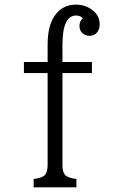

<svg xmlns="http://www.w3.org/2000/svg" viewBox="-20 -807 540 827"><path d="M185.1 -540V-614.3Q185.1 -697.3 216.8 -741.2Q250.5 -787.1 307.1 -787.1Q352.5 -787.1 384.8 -757.8Q409.2 -736.3 409.2 -702.1Q409.2 -686 403.3 -675.3Q391.1 -652.8 365.2 -652.8Q342.3 -652.8 330.1 -669.9Q322.3 -680.7 322.3 -695.3Q322.3 -716.8 336.9 -728Q325.7 -740.2 307.6 -740.2Q249 -740.2 249 -613.3V-540H376V-492.2H249V-96.2Q249 -65.4 260.7 -53.2Q272.9 -40.5 309.1 -36.1V0H125V-36.1Q161.6 -40.5 173.3 -53.2Q185.1 -65.9 185.1 -96.2V-492.2H83V-540Z"/></svg>

Font: BIZ UDMincho
Style: Regular
Weight: 400
Monospace: yes
Designer: TypeBank Co., Ltd.
Foundry: Morisawa Inc.
Version: Version 1.06